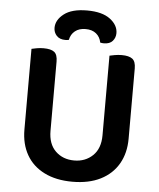

<svg xmlns="http://www.w3.org/2000/svg" viewBox="-57 -864 769 927"><g transform="rotate(5 328.0 -400.0)"><path d="M328 -725Q297 -725 277 -709Q257 -693 252 -666Q248 -665 244 -664.5Q240 -664 235 -664Q207 -664 192.5 -680Q178 -696 178 -718Q178 -756 216 -785.5Q254 -815 328 -815Q401 -815 439.5 -786Q478 -757 478 -718Q478 -696 464 -680Q450 -664 422 -664Q417 -664 413 -664.5Q409 -665 404 -666Q399 -693 379.5 -709Q360 -725 328 -725ZM328 15Q249 15 192 -13.5Q135 -42 105.5 -94Q76 -146 76 -216V-607Q84 -609 100.5 -612Q117 -615 134 -615Q170 -615 186 -602.5Q202 -590 202 -556V-221Q202 -157 237.5 -122.5Q273 -88 328 -88Q382 -88 418 -122.5Q454 -157 454 -221V-607Q462 -609 479 -612Q496 -615 513 -615Q548 -615 564.5 -602.5Q581 -590 581 -556V-216Q581 -146 551 -94Q521 -42 464.5 -13.5Q408 15 328 15Z"/></g></svg>

Font: Baloo Bhaijaan 2 SemiBold
Style: Regular
Weight: 600
Designer: Sanskriti Dholi, Noopur Datye and Ek Type
Foundry: Ek Type
Version: Version 1.700